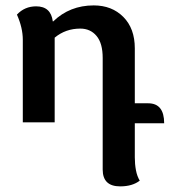

<svg xmlns="http://www.w3.org/2000/svg" viewBox="-20 -448 621 703"><path d="M473.6 3.4V128.4Q473.6 153.3 477.8 175.3Q481.9 197.3 491.7 213.4Q464.8 234.4 419.9 234.4Q356 234.4 356 172.9V-235.8Q356 -289.6 333.5 -316.4Q311 -343.3 273.9 -343.3Q220.2 -343.3 180.2 -310.1V0H63.5V-302.2Q63.5 -346.2 42 -394.5Q70.3 -424.8 112.3 -424.8Q166.5 -424.8 173.3 -369.6H174.8Q235.4 -428.2 323.2 -428.2Q389.6 -428.2 431.6 -386Q473.6 -343.8 473.6 -271V-69.8H522.5Q581.1 -69.8 581.1 3.4Z"/></svg>

Font: Bainsley
Style: Bold
Weight: 700
Designer: Paul James MIller
Foundry: High-Logic / Made with FontCreator
Version: Version 1.411;March 28, 2021;FontCreator 13.0.0.2683 64-bit